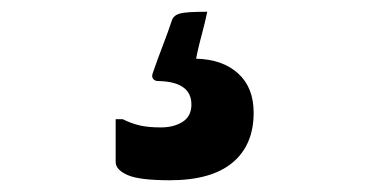

<svg xmlns="http://www.w3.org/2000/svg" viewBox="-20 -66 640 327"><path d="M333 -46Q329 -27 324 -8.5Q319 10 316 24L314 34Q359 35 385.5 59Q412 83 412 126Q412 181 376 211Q340 241 269 241Q217 241 197 232Q177 223 177 210V137H189Q203 144 217.5 147.5Q232 151 254 151Q276 151 291 141.5Q306 132 306 112Q306 73 249 72Q244 72 241 68.5Q238 65 240 59Q249 33 257.5 11Q266 -11 273 -32Q276 -40 286.5 -43Q297 -46 333 -46Z"/></svg>

Font: Recursive Sn Lnr St SmB
Style: Regular
Weight: 600
Version: Version 1.079;hotconv 1.0.112;makeotfexe 2.5.65598; ttfautoh